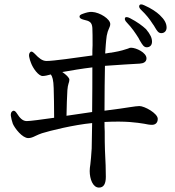

<svg xmlns="http://www.w3.org/2000/svg" viewBox="-20 -796 790 869"><path d="M607 -624C608 -621 612 -615 614 -611C624 -594 631 -582 644 -582C658 -582 668 -591 668 -607C668 -624 661 -640 641 -664C625 -679 601 -697 568 -714C556 -720 548 -720 546 -715C543 -710 546 -702 554 -694C578 -669 593 -646 607 -624ZM29 -272C31 -260 34 -247 38 -236C47 -215 81 -171 108 -171C119 -171 129 -175 141 -181C150 -185 160 -190 170 -193C205 -204 313 -231 397 -239C396 -189 395 -146 395 -124C393 -91 391 -70 389 -53C387 -40 386 -31 386 -22C386 14 400 53 428 53C450 53 459 35 459 4C459 -20 458 -70 455 -117C454 -141 454 -170 454 -201C453 -215 453 -229 453 -244C552 -249 600 -241 632 -236C646 -233 657 -231 668 -231C682 -231 694 -239 694 -258C694 -283 634 -316 611 -316C601 -316 589 -314 568 -311C544 -307 509 -302 453 -295C453 -371 454 -447 455 -498C515 -502 584 -507 612 -508C630 -509 643 -516 643 -532C643 -558 596 -580 573 -580C569 -580 565 -579 559 -576C547 -572 527 -565 491 -559C489 -559 488 -559 486 -558C482 -558 478 -557 469 -556C465 -555 461 -554 456 -554C458 -581 459 -605 463 -634C466 -650 469 -657 472 -664C475 -672 479 -678 479 -687C479 -710 432 -740 397 -742C384 -743 370 -739 356 -734C344 -730 339 -726 340 -720C340 -715 346 -710 358 -707C385 -701 396 -696 398 -670C399 -653 399 -624 399 -591C398 -577 398 -561 398 -545C320 -534 221 -520 191 -520C171 -520 156 -533 138 -552C129 -561 123 -565 118 -561C113 -557 110 -550 112 -539C114 -529 117 -519 120 -512C129 -487 154 -452 173 -452C182 -452 196 -455 210 -459C217 -450 222 -434 223 -397C224 -373 225 -307 225 -263C167 -255 118 -248 101 -248C82 -248 69 -263 57 -282C50 -293 44 -297 38 -294C31 -290 28 -284 29 -272ZM262 -470C301 -477 355 -486 398 -491C398 -443 398 -363 397 -289L281 -272C282 -318 283 -358 285 -388C286 -402 288 -410 290 -417C292 -423 294 -429 294 -435C294 -445 278 -459 262 -470ZM619 -751C642 -729 657 -710 671 -688C674 -684 679 -677 682 -671C691 -656 697 -646 710 -646C726 -646 734 -658 734 -671C734 -690 725 -707 703 -728C688 -742 665 -758 633 -772C621 -778 613 -777 611 -772C608 -767 610 -759 619 -751Z"/></svg>

Font: 寒蝉锦书宋 CompactLight
Style: Bold
Weight: 400
Width: 4
Designer: 寒蝉锦书宋{Warren} 思源宋体{Ryoko NISHIZUKA 西塚涼子 (kana & ideographs); Frank Grießhammer (Latin, Greek & Cyrillic); Wenlong ZHANG 
Foundry: Adobe & ChillType
Version: Version 2.000;Glyphs 3.1.1 (3135)